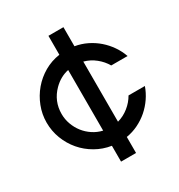

<svg xmlns="http://www.w3.org/2000/svg" viewBox="-170 -830 884 948"><g transform="rotate(-30 272.0 -356.5)"><path d="M244.6 2.4V-87.9Q197.3 -95.2 156.5 -118.7Q115.7 -142.1 85.9 -177Q56.2 -211.9 39.3 -255.9Q22.5 -299.8 22.5 -347.7Q22.5 -395 39.6 -439Q56.6 -482.9 86.4 -518.1Q116.2 -553.2 156.7 -576.7Q197.3 -600.1 244.6 -606.9V-714.8H330.1V-606Q365.7 -600.1 397.7 -584.5Q429.7 -568.8 456.1 -545.9Q482.4 -522.9 502.2 -494.1Q522 -465.3 533.2 -433.1H439.9Q422.9 -462.9 394.5 -485.8Q366.2 -508.8 330.1 -518.6V-175.8Q365.2 -185.5 394 -208.7Q422.9 -231.9 439.9 -262.2H533.2Q522 -230 502.2 -200.9Q482.4 -171.9 456.1 -148.9Q429.7 -126 397.7 -110.4Q365.7 -94.7 330.1 -88.9V2.4ZM159.7 -472.7Q107.9 -420.9 107.9 -347.7Q107.9 -317.4 118.2 -289.1Q128.4 -260.7 146.5 -237.5Q164.6 -214.4 189.7 -197.8Q214.8 -181.2 244.6 -174.3V-520Q196.8 -509.8 159.7 -472.7Z"/></g></svg>

Font: Proletarsk
Style: Regular
Weight: 400
Designer: Peter Wiegel, original typeface by Carl Albert Fahrenwaldt 1901
Foundry: Peter Wiegel
Version: Version 1.000 2010 initial release